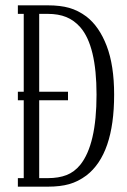

<svg xmlns="http://www.w3.org/2000/svg" viewBox="-20 -700 478 720"><path d="M47 -324V-356H235V-324ZM304 -638Q352 -601 380 -528Q408 -455 408 -345Q408 -122 304 -42Q273 -19 239.5 -9.5Q206 0 159 0H47V-32H69V-648H47V-680H159Q206 -680 239.5 -670.5Q273 -661 304 -638ZM281 -82Q342 -158 342 -345Q342 -528 281 -598Q258 -624 228.5 -636Q199 -648 159 -648H127V-32H159Q200 -32 229.5 -43.5Q259 -55 281 -82Z"/></svg>

Font: Margherita Variable
Style: Regular
Weight: 400
Designer: James Puckett
Foundry: Dunwich Type Founders
Version: Version 1.008